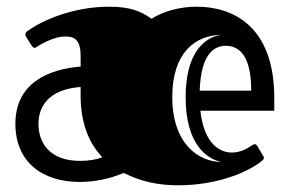

<svg xmlns="http://www.w3.org/2000/svg" viewBox="-20 -537 866 574"><path d="M220 -56C129 -56 95 -109 95 -167C95 -221 128 -270 221 -277C221 -269 221 -260 221 -252C221 -169 246 -108 286 -67C269 -60 245 -56 220 -56ZM655 -400C696 -400 731 -370 731 -266H577C581 -383 625 -400 655 -400ZM174 -428C200 -428 221 -421 221 -370V-338C122 -330 26 -287 26 -167C26 -53 106 7 219 7C262 7 307 -2 350 -20C401 6 454 17 513 17C627 17 720 -21 763 -56C765 -58 769 -61 769 -65C769 -67 768 -69 766 -72L749 -101C746 -105 744 -106 741 -106C734 -106 711 -81 673 -81C635 -81 590 -109 579 -206H800V-244C800 -461 674 -517 568 -517C513 -517 465 -501 433 -481C402 -503 370 -517 306 -517C200 -517 108 -477 65 -446C61 -444 56 -440 56 -435C56 -433 56 -430 58 -427L75 -400C78 -396 80 -394 83 -394C86 -394 89 -396 93 -399C111 -410 146 -428 174 -428ZM641 -53C575 -53 495 -106 495 -247C495 -378 562 -431 641 -433C590 -425 535 -378 535 -247C535 -104 599 -62 641 -53Z"/></svg>

Font: Fascinate Inline
Style: Regular
Weight: 900
Designer: Astigmatic (AOETI)
Foundry: Astigmatic (AOETI)
Version: Version 1.000